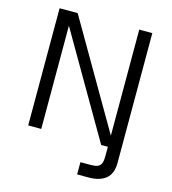

<svg xmlns="http://www.w3.org/2000/svg" viewBox="-128 -804 991 1108"><g transform="rotate(15 367.0 -250.0)"><path d="M436 127H493Q522 127 537 121.5Q552 116 559 101Q566 86 566 55V-10H644V76Q644 139 608 169.5Q572 200 505 200H436ZM90 -700H198L589 -27L566 -21V-700H644V0H526L145 -656L168 -662V0H90Z"/></g></svg>

Font: Uncut Sans VF
Style: Regular
Weight: 400
Designer: Kasper Nordkvist
Foundry: Uncut Type
Version: Version 1.100;FEAKit 1.0